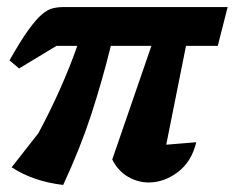

<svg xmlns="http://www.w3.org/2000/svg" viewBox="-20 -509 665 544"><path d="M159 15Q74 5 13 -35L89 -132Q156 -257 199 -379H140L34 -315L7 -338Q38 -393 60 -423.5Q82 -454 98.5 -468Q115 -482 129.5 -485.5Q144 -489 161 -489H625L597 -379H507L451 -99Q472 -101 493.5 -102.5Q515 -104 536 -106Q523 -51 484 -21.5Q445 8 401 8Q371 8 343 -8Q315 -24 298 -57L409 -379H294Q270 -281 238.5 -184.5Q207 -88 159 15Z"/></svg>

Font: Piazzolla
Style: Bold Italic
Weight: 700
Italic angle: -11.3°
Designer: Juan Pablo del Peral
Foundry: Huerta Tipografica
Version: Version 1.330